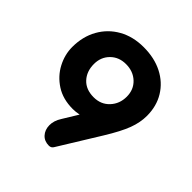

<svg xmlns="http://www.w3.org/2000/svg" viewBox="-160 -681 807 807"><g transform="rotate(45 243.0 -277.5)"><path d="M250 -174Q230 -170 213 -170Q154 -170 112.5 -197Q71 -224 49 -266Q27 -308 27 -353Q27 -415 54 -463Q81 -511 129 -538Q177 -565 240 -565Q304 -565 352 -540.5Q400 -516 427 -472Q454 -428 454 -370Q454 -331 438.5 -289.5Q423 -248 383 -183L272 -3Q265 10 251 10Q224 10 208 -7.5Q192 -25 191.5 -52Q191 -79 209 -107ZM240 -267Q283 -267 310 -296Q337 -325 337 -367Q337 -409 309 -435.5Q281 -462 238 -462Q196 -462 169 -435Q142 -408 142 -367Q142 -323 168 -295Q194 -267 240 -267Z"/></g></svg>

Font: Zain ExtraBold
Style: Regular
Weight: 800
Designer: Zain,Boutros
Foundry: Mobile Telecommunications Company (Zain), 2024
Version: Version 1.50; ttfautohint (v1.8.4)